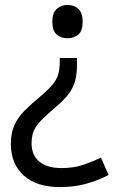

<svg xmlns="http://www.w3.org/2000/svg" viewBox="-20 -566 474 778"><path d="M292 -304Q292 -267 284.5 -239Q277 -211 259 -186.5Q241 -162 208 -134Q170 -102 148 -79.5Q126 -57 117 -36Q108 -15 108 15Q108 63 139.5 89Q171 115 229 115Q279 115 317 102Q355 89 389 73L420 143Q380 164 331.5 178Q283 192 223 192Q128 192 76 145Q24 98 24 17Q24 -28 38.5 -59.5Q53 -91 79.5 -117.5Q106 -144 142 -174Q176 -203 193 -223.5Q210 -244 216 -265Q222 -286 222 -314V-331H292ZM315 -478Q315 -441 297.5 -426Q280 -411 253 -411Q228 -411 210 -426Q192 -441 192 -478Q192 -514 210 -530Q228 -546 253 -546Q280 -546 297.5 -530Q315 -514 315 -478Z"/></svg>

Font: Noto Sans New Tai Lue
Style: Regular
Weight: 400
Designer: Monotype Design Team
Foundry: Monotype Imaging Inc.
Version: Version 2.003